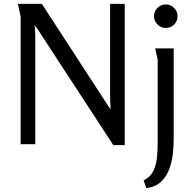

<svg xmlns="http://www.w3.org/2000/svg" viewBox="-20 -748 1005 996"><path d="M197 -728 515 -239Q524 -225 534 -209.5Q544 -194 554 -180Q553 -197 552 -214.5Q551 -232 551 -248V-728H627V5H568L197 -563Q189 -576 179.5 -590.5Q170 -605 160 -618Q163 -587 163 -553V0H87V-662L73 -728ZM901 -664Q901 -639 883.5 -621Q866 -603 840 -603Q815 -603 797 -621Q779 -639 779 -664Q779 -689 797 -707Q815 -725 840 -725Q865 -725 883 -707Q901 -689 901 -664ZM881 -497V-25Q881 13 876 54.5Q871 96 856.5 133Q842 170 814 196Q786 222 739 228L725 188Q762 169 777 135.5Q792 102 795 62.5Q798 23 798 -13V-438L785 -497Z"/></svg>

Font: Rosario Light
Style: Regular
Weight: 300
Designer: Hector Gatti
Foundry: Omnibus Type
Version: Version 1.101; ttfautohint (v1.8.1.43-b0c9)